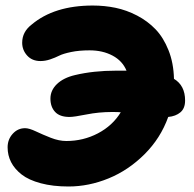

<svg xmlns="http://www.w3.org/2000/svg" viewBox="-20 -675 710 701"><path d="M230 5.9Q172.9 5.9 128.9 -5.9Q85 -17.6 59.1 -37.8Q33.2 -58.1 20.5 -83Q7.8 -107.9 7.8 -137.2Q7.8 -166 26.4 -186.5Q44.9 -207 71.8 -207Q86.4 -207 111.1 -195.3Q135.7 -183.6 165.5 -171.9Q195.3 -160.2 222.2 -160.2Q284.2 -160.2 337.6 -188.2Q391.1 -216.3 420.9 -265.1Q411.1 -266.1 389.2 -266.1Q340.8 -266.1 295.7 -257.1Q250.5 -248 233.9 -248Q198.2 -248 181.2 -266.4Q164.1 -284.7 164.1 -314.9Q164.1 -345.2 188 -368.2Q211.9 -391.1 253.9 -400.9Q321.3 -417 403.8 -417H441.9Q427.2 -452.6 391.1 -471.9Q355 -491.2 307.1 -491.2Q269 -491.2 239.7 -485.1Q210.4 -479 196 -471.7Q181.6 -464.4 163.6 -458.3Q145.5 -452.1 127.9 -452.1Q97.2 -452.1 79.1 -472.2Q61 -492.2 61 -519Q61 -558.6 95.2 -585Q177.7 -654.8 318.8 -654.8Q361.8 -654.8 401.9 -646.5Q441.9 -638.2 480.5 -618.2Q519 -598.1 547.9 -568.1Q576.7 -538.1 595.2 -491.7Q613.8 -445.3 615.2 -387.2Q655.8 -362.8 655.8 -308.1Q655.8 -279.3 638.7 -264.9Q621.6 -250.5 594.2 -248Q566.4 -170.4 507.6 -111.8Q448.7 -53.2 376.5 -23.7Q304.2 5.9 230 5.9Z"/></svg>

Font: Shantell Sans Irregular
Style: Regular
Weight: 800
Designer: Stephen Nixon, Anya Danilova, Shantell Martin
Foundry: Arrow Type
Version: Version 1.006;[9816181b4]